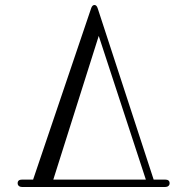

<svg xmlns="http://www.w3.org/2000/svg" viewBox="-20 -750 740 770"><path d="M50.8 -15.1Q50.8 -29.8 68.8 -29.8H112.8L345.2 -715.8Q349.6 -730 358.9 -730Q367.7 -730 372.1 -715.8L596.2 -29.8H642.1Q660.2 -29.8 660.2 -15.1Q660.2 -8.3 655.3 -4.2Q650.4 0 642.1 0H68.8Q60.5 0 55.7 -4.2Q50.8 -8.3 50.8 -15.1ZM193.8 -29.8H564.9L376 -606Z"/></svg>

Font: Director Light
Style: Regular
Weight: 100
Designer: Ange Degheest & May Jolivet & Justine Herbel
Foundry: Velvetyne Type Foundry
Version: Version 1.000;FEAKit 1.0